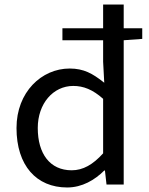

<svg xmlns="http://www.w3.org/2000/svg" viewBox="-20 -816 660 849"><path d="M53 -250C53 -84 141 13 277 13C343 13 399 -20 441 -62H444L451 0H527V-638L609 -644V-691H527V-796H436V-691H256V-638H436V-543L441 -450C439 -451 438 -453 436 -454C390 -490 351 -513 288 -513C164 -513 53 -409 53 -250ZM147 -250C147 -358 215 -436 304 -436C349 -436 390 -420 436 -379V-138C391 -88 347 -63 297 -63C201 -63 147 -136 147 -250Z"/></svg>

Font: Kinto Sans
Style: Regular
Weight: 400
Designer: Authors: Ryoko NISHIZUKA  (kana & ideographs); Paul D. Hunt (Latin, Greek & Cyrillic); Wenlong ZHANG  (bopomofo); Sandol
Foundry: Adobe Systems Incorporated, ookami Inc.
Version: Version 0.001